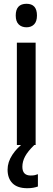

<svg xmlns="http://www.w3.org/2000/svg" viewBox="-20 -765 277 1013"><path d="M120 -745Q175 -745 175 -683Q175 -652 160 -636.5Q145 -621 120 -621Q94 -621 78.5 -636.5Q63 -652 63 -683Q63 -745 120 -745ZM168 -540V0H69V-540ZM98 115Q98 161 142 161Q155 161 164 159Q173 157 180 154V219Q169 223 155.5 225.5Q142 228 124 228Q72 228 46 202Q20 176 20 130Q20 90 45 52Q70 14 108 -13L161 0Q127 33 112.5 60Q98 87 98 115Z"/></svg>

Font: Noto Sans Gurmukhi Condensed Medium
Style: Regular
Weight: 500
Width: 3
Designer: Jelle Bosma - Monotype Design Team
Foundry: Monotype Imaging Inc.
Version: Version 2.004; ttfautohint (v1.8.4.7-5d5b)